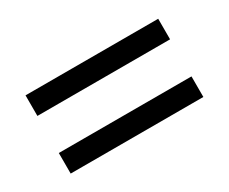

<svg xmlns="http://www.w3.org/2000/svg" viewBox="-57 -639 685 574"><g transform="rotate(-30 286.0 -352.0)"><path d="M56 -416V-487H514V-416ZM56 -217V-288H514V-217Z"/></g></svg>

Font: Go Noto Current
Style: Regular
Weight: 400
Designer: Monotype Design Team
Foundry: Monotype Imaging Inc.
Version: Version 2.007; ttfautohint (v1.8) -l 8 -r 50 -G 200 -x 14 -D